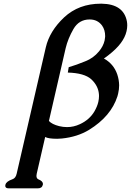

<svg xmlns="http://www.w3.org/2000/svg" viewBox="-20 -736 717 1052"><path d="M467.8 -24.4Q404.3 14.2 319.3 22.9Q305.7 24.4 293.5 24.4Q245.1 24.4 227.5 14.6L181.2 215.8Q179.7 222.7 179.7 227.5Q179.7 241.7 190.4 246.6Q214.8 256.3 215.3 271.5Q215.3 273.9 214.8 275.9Q210.4 295.9 188 295.9H27.3Q8.8 295.9 8.8 282.2Q8.8 279.3 9.8 275.9Q14.2 257.8 48.3 246.1Q65.9 240.2 71.3 215.8L231 -476.6Q251.5 -565.4 331.1 -640.6Q411.6 -715.8 532.2 -715.8H537.1Q657.2 -713.9 675.3 -619.1Q677.2 -608.4 677.2 -597.2Q677.2 -581.5 673.3 -564.9Q658.2 -498.5 575.2 -434.6Q562 -423.8 549.3 -415.5Q603 -385.7 622.6 -328.1Q632.3 -298.8 632.8 -268.6Q632.8 -246.6 627.4 -223.6Q625 -213.4 623.5 -208.5Q588.4 -98.6 467.8 -24.4ZM248 -73.2Q265.1 -54.7 304.2 -44.9Q325.7 -39.6 347.2 -39.6Q383.8 -39.6 418 -55.7Q470.7 -80.1 497.6 -126Q512.7 -152.3 518.6 -177.2Q522.5 -194.3 522.5 -210Q522.5 -214.8 522 -220.2Q518.1 -266.6 479.5 -302.2Q441.4 -335.9 351.6 -338.4L356.4 -367.7Q399.4 -380.4 447.8 -400.4Q491.7 -417.5 522 -454.1Q545.9 -482.4 553.2 -514.2Q555.2 -522.9 555.7 -531.7Q555.7 -534.7 556.2 -537.6Q556.2 -572.3 539.1 -596.2Q514.6 -629.4 471.2 -629.4Q412.6 -629.4 382.3 -576.7Q352.1 -523.9 339.8 -472.2Z"/></svg>

Font: Caudex
Style: Bold
Weight: 700
Italic angle: -13°
Version: Version 1.04